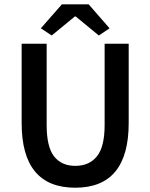

<svg xmlns="http://www.w3.org/2000/svg" viewBox="-20 -856 695 888"><path d="M328.1 12.2Q80.1 12.2 80.1 -287.1V-653.8H195.8V-277.8Q195.8 -176.3 230.2 -132.6Q264.6 -88.9 328.1 -88.9Q392.6 -88.9 428.2 -132.8Q463.9 -176.8 463.9 -277.8V-653.8H575.2V-287.1Q575.2 12.2 328.1 12.2ZM168.9 -725.1 266.1 -835.9H390.1L486.8 -725.1L437 -691.9L330.1 -779.8H326.2L219.2 -691.9Z"/></svg>

Font: Toshiba Sans Medium
Style: Regular
Weight: 500
Designer: Paul D. Hunt
Foundry: Toshiba Corporation
Version: Version 2.020;PS 2.0;hotconv 1.0.86;makeotf.lib2.5.63406